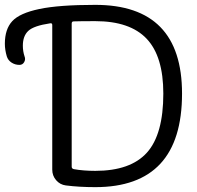

<svg xmlns="http://www.w3.org/2000/svg" viewBox="-129 -760 809 790"><path d="M166 -663V-74Q166 -66 175 -64Q214 -57 263 -57Q408 -57 475.5 -132Q543 -207 543 -375Q543 -528 474.5 -600.5Q406 -673 263 -673Q200 -673 174 -672Q166 -672 166 -663ZM-49 -493Q-67 -493 -81.5 -502.5Q-96 -512 -101 -528Q-109 -555 -109 -580Q-109 -640 -78.5 -673Q-48 -706 33 -723Q114 -740 263 -740Q620 -740 620 -375Q620 10 263 10Q197 10 142 3Q118 0 102 -18.5Q86 -37 86 -62V-657Q86 -666 77 -664Q10 -654 -12.5 -633Q-35 -612 -35 -572Q-35 -549 -28 -528Q-23 -516 -29.5 -504.5Q-36 -493 -49 -493Z"/></svg>

Font: Rounded Mplus 1c
Style: Regular
Weight: 400
Version: Version 1.059.20150529